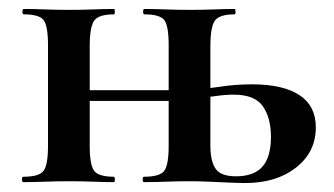

<svg xmlns="http://www.w3.org/2000/svg" viewBox="-20 -406 744 428"><path d="M527 2Q513 2 491 1Q469 0 445.5 -1Q422 -2 404 -2Q376 -2 349.5 -1Q323 0 301 0Q298 0 298 -6Q298 -12 301 -12Q336 -12 346 -25Q356 -38 356 -81V-305Q356 -349 346 -361.5Q336 -374 302 -374Q299 -374 299 -380Q299 -386 302 -386Q323 -386 349.5 -385Q376 -384 404 -384Q431 -384 457 -385Q483 -386 503 -386Q505 -386 505 -380Q505 -374 503 -374Q469 -374 459 -360Q449 -346 449 -303V-81Q449 -47 460.5 -30Q472 -13 506 -13Q546 -13 565 -34.5Q584 -56 584 -101Q584 -143 566 -169Q548 -195 501 -195Q482 -195 458 -191.5Q434 -188 413 -187L407 -206Q439 -208 472.5 -213Q506 -218 542 -218Q611 -218 647.5 -194Q684 -170 684 -122Q684 -67 640 -32.5Q596 2 527 2ZM32 0Q29 0 29 -6Q29 -12 32 -12Q67 -12 77 -25Q87 -38 87 -81V-305Q87 -349 77 -361.5Q67 -374 33 -374Q30 -374 30 -380Q30 -386 33 -386Q54 -386 80.5 -385Q107 -384 135 -384Q162 -384 188 -385Q214 -386 234 -386Q236 -386 236 -380Q236 -374 234 -374Q200 -374 190 -360Q180 -346 180 -303V-81Q180 -38 190 -25Q200 -12 234 -12Q236 -12 236 -6Q236 0 234 0Q213 0 187.5 -1Q162 -2 135 -2Q107 -2 80.5 -1Q54 0 32 0ZM132 -181V-205H401V-181Z"/></svg>

Font: Cormorant
Style: Bold
Weight: 700
Designer: Christian Thalmann (Catharsis Fonts)
Foundry: Catharsis Fonts
Version: Version 4.000